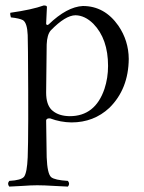

<svg xmlns="http://www.w3.org/2000/svg" viewBox="-20 -441 532 707"><path d="M167 -329.1Q153.3 -313.5 151.9 -276.9Q151.9 -276.9 149.9 -100.1Q149.9 -56.6 169.9 -36.6Q172.4 -34.2 173.8 -33.2Q196.8 -13.7 236.8 -13.2Q330.6 -13.2 364.7 -113.8Q377.9 -153.8 377.9 -198.2Q377.9 -297.9 323.7 -353.5Q292.5 -384.3 257.8 -384.8Q220.7 -384.3 167 -329.1ZM159.2 -351.1Q226.6 -416 285.2 -418.9Q365.2 -418.9 416 -346.2Q453.6 -291 454.1 -224.1Q453.1 -113.3 382.8 -43.9Q325.2 9.8 243.2 9.8Q203.1 9.3 165 -4.9Q151.4 -6.3 149.9 2Q149.9 2.9 151.9 138.2Q154.3 199.2 168.5 211.4Q181.6 222.2 230 225.1Q238.8 235.8 230 246.1Q212.4 245.6 181.6 243.7Q142.1 241.2 117.2 241.2Q94.7 241.2 60.5 243.7Q31.7 245.6 14.2 246.1Q5.4 235.4 14.2 225.1Q58.6 222.7 68.8 209.5Q79.6 194.3 82 138.2Q85.4 52.7 83 -250Q82.5 -297.4 82 -312Q80.1 -356.9 64.5 -366.7Q52.2 -373.5 20 -377Q16.6 -388.7 18.1 -394Q97.7 -405.3 141.1 -420.9Q153.3 -420.9 152.8 -415Q152.8 -413.6 149.9 -354Q151.4 -345.7 159.2 -351.1Z"/></svg>

Font: Linux Libertine Display O
Style: Regular
Weight: 400
Designer: Philipp H. Poll
Foundry: Philipp H. Poll
Version: Version 5.0.9